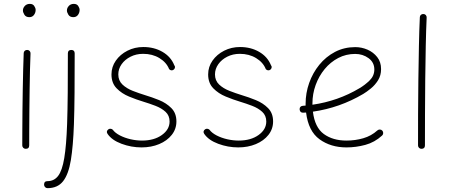

<svg xmlns="http://www.w3.org/2000/svg" viewBox="-20 -749 2315 989"><path d="M98.1 -694.8Q98.1 -708 107.9 -718.5Q117.7 -729 133.8 -729Q149.4 -729 156.5 -718Q163.6 -707 163.6 -698.2Q163.6 -683.6 155 -672.1Q146.5 -660.6 131.3 -660.6Q113.3 -660.6 105.7 -673.1Q98.1 -685.5 98.1 -694.8ZM120.6 -491.7Q127.9 -491.7 132.8 -486.3Q137.7 -481 137.2 -473.1Q135.7 -439 134.5 -390.6Q133.3 -342.3 132.6 -287.4Q131.8 -232.4 131.3 -178Q130.9 -123.5 130.6 -77.1Q130.4 -30.8 130.4 0Q130.4 17.6 112.3 17.6Q105 17.6 99.9 12.5Q94.7 7.3 94.7 0Q94.7 -30.8 95 -77.1Q95.2 -123.5 95.7 -178Q96.2 -232.4 97.2 -287.6Q98.1 -342.8 99.4 -391.6Q100.6 -440.4 102.1 -475.1Q102.1 -482.4 107.4 -487.3Q112.8 -492.2 120.6 -491.7Z M347.2 -491.7Q364.7 -491.7 364.7 -474.1Q364.7 -361.8 364 -271Q363.3 -180.2 360.8 -108.9Q356.9 2.9 345 75.9Q333 148.9 304.9 184.6Q276.9 220.2 224.6 220.2Q217.3 220.2 212.2 214.8Q207 209.5 207 202.1Q207 184.1 224.6 184.1Q258.8 184.1 279.5 157Q300.3 129.9 311 65.4Q321.8 1 325.7 -110.8Q328.1 -181.6 328.9 -271.7Q329.6 -361.8 329.6 -474.1Q329.6 -491.7 347.2 -491.7ZM324.7 -694.8Q324.7 -708 334.5 -718.5Q344.2 -729 360.4 -729Q376 -729 383.1 -718Q390.1 -707 390.1 -698.2Q390.1 -683.6 381.6 -672.1Q373 -660.6 357.9 -660.6Q339.8 -660.6 332.3 -673.1Q324.7 -685.5 324.7 -694.8Z M874.5 -390.1Q869.6 -386.2 862.8 -386.7Q856 -387.2 851.1 -393.1Q837.4 -427.7 801.3 -449.7Q765.1 -471.7 717.3 -471.7Q681.6 -471.7 652.6 -457Q623.5 -442.4 606.4 -418.2Q589.4 -394 589.4 -365.7Q589.4 -334 610.6 -313.7Q631.8 -293.5 663.8 -281Q695.8 -268.6 727.5 -258.8Q762.2 -248.5 799.6 -233.4Q836.9 -218.3 862.8 -192.1Q888.7 -166 888.7 -123.5Q888.7 -84.5 864.7 -54.2Q840.8 -23.9 800 -6.8Q759.3 10.3 709 10.3Q656.2 10.3 606.2 -8.3Q556.2 -26.9 534.2 -59.1Q524.9 -72.8 538.6 -83Q544.4 -86.9 550.8 -85.7Q557.1 -84.5 561 -80.6Q573.2 -64 597.9 -51.3Q622.6 -38.6 652.6 -31.7Q682.6 -24.9 711.4 -24.9Q773.9 -24.9 813.7 -53.5Q853.5 -82 853.5 -123Q853.5 -153.8 832.8 -172.9Q812 -191.9 780.8 -203.9Q749.5 -215.8 718.8 -225.1Q683.1 -235.8 645 -251.5Q606.9 -267.1 580.6 -294.2Q554.2 -321.3 554.2 -365.7Q554.2 -404.8 576.7 -436.8Q599.1 -468.8 636.5 -487.8Q673.8 -506.8 718.3 -506.8Q773.9 -506.8 816.9 -481.9Q859.9 -457 877.4 -413.6Q882.3 -407.7 881.1 -400.9Q879.9 -394 874.5 -390.1Z M1372.6 -390.1Q1367.7 -386.2 1360.8 -386.7Q1354 -387.2 1349.1 -393.1Q1335.4 -427.7 1299.3 -449.7Q1263.2 -471.7 1215.3 -471.7Q1179.7 -471.7 1150.6 -457Q1121.6 -442.4 1104.5 -418.2Q1087.4 -394 1087.4 -365.7Q1087.4 -334 1108.6 -313.7Q1129.9 -293.5 1161.9 -281Q1193.8 -268.6 1225.6 -258.8Q1260.3 -248.5 1297.6 -233.4Q1335 -218.3 1360.8 -192.1Q1386.7 -166 1386.7 -123.5Q1386.7 -84.5 1362.8 -54.2Q1338.9 -23.9 1298.1 -6.8Q1257.3 10.3 1207 10.3Q1154.3 10.3 1104.2 -8.3Q1054.2 -26.9 1032.2 -59.1Q1022.9 -72.8 1036.6 -83Q1042.5 -86.9 1048.8 -85.7Q1055.2 -84.5 1059.1 -80.6Q1071.3 -64 1095.9 -51.3Q1120.6 -38.6 1150.6 -31.7Q1180.7 -24.9 1209.5 -24.9Q1272 -24.9 1311.8 -53.5Q1351.6 -82 1351.6 -123Q1351.6 -153.8 1330.8 -172.9Q1310.1 -191.9 1278.8 -203.9Q1247.6 -215.8 1216.8 -225.1Q1181.2 -235.8 1143.1 -251.5Q1105 -267.1 1078.6 -294.2Q1052.2 -321.3 1052.2 -365.7Q1052.2 -404.8 1074.7 -436.8Q1097.2 -468.8 1134.5 -487.8Q1171.9 -506.8 1216.3 -506.8Q1272 -506.8 1314.9 -481.9Q1357.9 -457 1375.5 -413.6Q1380.4 -407.7 1379.2 -400.9Q1377.9 -394 1372.6 -390.1Z M1948.2 -50.8Q1909.7 -15.6 1861.8 -2.7Q1814 10.3 1764.6 10.3Q1683.6 10.3 1626 -31.5Q1568.4 -73.2 1556.6 -169.4Q1549.8 -168.9 1542.5 -168.5Q1525.4 -167.5 1523.4 -185.1Q1522.5 -202.1 1540 -204.1Q1547.4 -204.6 1554.2 -205.1Q1554.2 -210 1554.2 -214.8Q1554.2 -269.5 1572.5 -321.5Q1590.8 -373.5 1624.8 -415.3Q1658.7 -457 1705.8 -481.7Q1752.9 -506.3 1810.1 -506.3Q1842.8 -506.3 1873 -493.2Q1903.3 -480 1923.1 -454.8Q1942.9 -429.7 1942.9 -393.1Q1942.9 -360.4 1927.5 -335.7Q1912.1 -311 1890.6 -293.5Q1869.1 -275.9 1851.1 -265.1Q1730.5 -193.8 1591.8 -173.8Q1601.6 -92.8 1647.9 -58.8Q1694.3 -24.9 1764.6 -24.9Q1810.1 -24.9 1851.3 -36.9Q1892.6 -48.8 1923.8 -77.1Q1929.2 -82 1936.8 -81.8Q1944.3 -81.5 1949.2 -76.2Q1954.1 -70.8 1953.9 -63.2Q1953.6 -55.7 1948.2 -50.8ZM1809.6 -471.2Q1762.2 -471.2 1722.2 -450.2Q1682.1 -429.2 1652.3 -393.1Q1622.6 -356.9 1606 -311.3Q1589.4 -265.6 1589.4 -216.3Q1589.4 -212.9 1589.4 -209.5Q1721.2 -228.5 1831.5 -294.4Q1859.9 -311 1884 -334.7Q1908.2 -358.4 1908.2 -391.1Q1908.2 -427.7 1878.4 -449.5Q1848.6 -471.2 1809.6 -471.2Z M2161.1 -676.8Q2168.5 -676.8 2173.3 -671.4Q2178.2 -666 2177.7 -658.2Q2174.8 -595.7 2173.1 -512.7Q2171.4 -429.7 2170.4 -338.6Q2169.4 -247.6 2169.2 -159.9Q2168.9 -72.3 2168.9 0Q2168.9 17.6 2150.9 17.6Q2143.6 17.6 2138.4 12.5Q2133.3 7.3 2133.3 0Q2133.3 -72.3 2133.5 -160.2Q2133.8 -248 2135 -339.1Q2136.2 -430.2 2137.9 -513.7Q2139.6 -597.2 2142.6 -660.2Q2142.6 -667.5 2147.9 -672.4Q2153.3 -677.2 2161.1 -676.8Z"/></svg>

Font: Mikhak ExtraLight
Style: Regular
Weight: 200
Designer: Amin Abedi
Version: Version 3.3